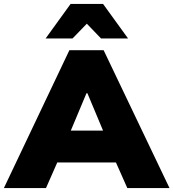

<svg xmlns="http://www.w3.org/2000/svg" viewBox="-54 -962 887 982"><path d="M179.2 -765.1 307.1 -941.9H473.1L601.1 -765.1H462.9L390.1 -840.8L316.9 -765.1ZM-34.2 0 300.8 -705.1H476.1L813 0H597.2L539.1 -130.9H238.8L181.2 0ZM388.2 -484.9 308.1 -293.9H473.1L393.1 -484.9Z"/></svg>

Font: Mulish ExtraBlack
Style: Regular
Weight: 1000
Designer: Vernon Adams
Foundry: Vernon Adams
Version: Version 3.603; ttfautohint (v1.8.3)